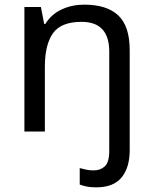

<svg xmlns="http://www.w3.org/2000/svg" viewBox="-20 -566 658 826"><path d="M394 240Q370 240 353 236.5Q336 233 323 228V157Q337 161 351 164Q365 167 383 167Q412 167 431 149.5Q450 132 450 83V-344Q450 -472 331 -472Q242 -472 207.5 -422.5Q173 -373 173 -279V0H85V-536H156L170 -463H175Q201 -505 245.5 -525.5Q290 -546 342 -546Q440 -546 489 -499.5Q538 -453 538 -350V80Q538 155 503 197.5Q468 240 394 240Z"/></svg>

Font: Noto Sans Sharada
Style: Regular
Weight: 400
Designer: Monotype Design Team
Foundry: Monotype Imaging Inc.
Version: Version 2.006; ttfautohint (v1.8.4.7-5d5b)